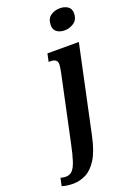

<svg xmlns="http://www.w3.org/2000/svg" viewBox="-316 -835 804 1161"><g transform="rotate(-20 86.0 -254.5)"><path d="M212 -631Q183 -631 163 -645Q143 -659 143 -689Q143 -730 169 -748.5Q195 -767 230 -767Q258 -767 279 -753.5Q300 -740 300 -709Q300 -669 272.5 -650Q245 -631 212 -631ZM-56 258Q-97 258 -128 248L-117 197Q-103 203 -83 203Q-59 203 -42.5 186.5Q-26 170 -13 130.5Q0 91 14 23L103 -395Q111 -432 111 -450Q111 -485 68 -485H55L66 -536H268L149 23Q129 118 97 168.5Q65 219 25.5 238.5Q-14 258 -56 258Z"/></g></svg>

Font: Noto Serif Condensed
Style: Bold Italic
Weight: 700
Width: 3
Italic angle: -12°
Designer: Monotype Design Team
Foundry: Monotype Imaging Inc.
Version: Version 2.014